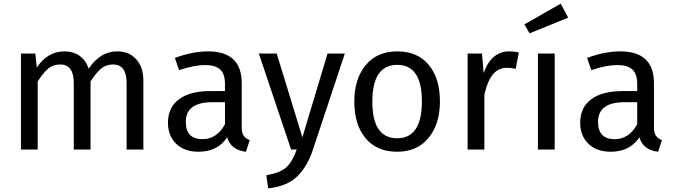

<svg xmlns="http://www.w3.org/2000/svg" viewBox="-20 -821 3704 1054"><path d="M624 -539Q689 -539 728 -495.5Q767 -452 767 -378V0H675V-365Q675 -467 601 -467Q562 -467 535 -444.5Q508 -422 477 -374V0H385V-365Q385 -467 311 -467Q271 -467 244 -444Q217 -421 187 -374V0H95V-527H174L182 -450Q241 -539 334 -539Q383 -539 417.5 -514Q452 -489 467 -444Q530 -539 624 -539Z M1307 -123Q1307 -91 1318 -75.5Q1329 -60 1351 -52L1330 12Q1248 3 1227 -67Q1174 12 1070 12Q992 12 947 -32Q902 -76 902 -147Q902 -231 962.5 -276Q1023 -321 1134 -321H1215V-360Q1215 -416 1188 -440Q1161 -464 1105 -464Q1047 -464 963 -436L940 -503Q1037 -539 1122 -539Q1307 -539 1307 -364ZM1091 -57Q1170 -57 1215 -139V-260H1146Q1000 -260 1000 -152Q1000 -57 1091 -57Z M1873 -527 1697 3Q1666 95 1610.5 148.5Q1555 202 1452 213L1442 141Q1518 128 1551.5 97.5Q1585 67 1609 0H1578L1401 -527H1499L1640 -67L1778 -527Z M2395 -264Q2395 -140 2332.5 -64Q2270 12 2160 12Q2049 12 1987 -62Q1925 -136 1925 -263Q1925 -388 1987.5 -463.5Q2050 -539 2161 -539Q2272 -539 2333.5 -465Q2395 -391 2395 -264ZM2161 -465Q2024 -465 2024 -263Q2024 -62 2160 -62Q2296 -62 2296 -264Q2296 -465 2161 -465Z M2776 -539Q2804 -539 2828 -533L2811 -443Q2787 -449 2765 -449Q2716 -449 2686 -413Q2656 -377 2639 -301V0H2547V-527H2626L2635 -420Q2677 -539 2776 -539Z M3058 -801 3099 -724 2887 -638 2859 -687ZM3025 -527V0H2933V-527Z M3570 -123Q3570 -91 3581 -75.5Q3592 -60 3614 -52L3593 12Q3511 3 3490 -67Q3437 12 3333 12Q3255 12 3210 -32Q3165 -76 3165 -147Q3165 -231 3225.5 -276Q3286 -321 3397 -321H3478V-360Q3478 -416 3451 -440Q3424 -464 3368 -464Q3310 -464 3226 -436L3203 -503Q3300 -539 3385 -539Q3570 -539 3570 -364ZM3354 -57Q3433 -57 3478 -139V-260H3409Q3263 -260 3263 -152Q3263 -57 3354 -57Z"/></svg>

Font: Fira Sans
Style: Regular
Weight: 400
Designer: Carrois Corporate & Edenspiekermann AG
Foundry: Carrois Corporate GbR & Edenspiekermann AG
Version: Version 4.106;PS 004.106;hotconv 1.0.70;makeotf.lib2.5.58329